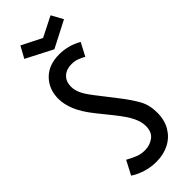

<svg xmlns="http://www.w3.org/2000/svg" viewBox="-312 -1009 1055 1055"><g transform="rotate(-45 215.5 -481.5)"><path d="M194.8 9.3Q150.9 9.3 111.1 -3.4Q71.3 -16.1 42.5 -35.6L85 -116.7Q109.4 -103 136.2 -91.6Q163.1 -80.1 194.8 -80.1Q233.9 -80.1 263.4 -102.1Q293 -124 293 -171.9Q293 -204.1 274.7 -241.9Q256.3 -279.8 210 -337.4L146 -417Q98.1 -476.6 78.1 -525.1Q58.1 -573.7 58.1 -617.2Q58.1 -690.4 105 -738.5Q151.9 -786.6 234.4 -786.6Q267.6 -786.6 301 -778.1Q334.5 -769.5 366.2 -751L326.2 -675.3Q308.6 -685.5 288.6 -693.1Q268.6 -700.7 244.1 -700.7Q203.6 -700.7 179 -677.7Q154.3 -654.8 154.3 -613.8Q154.3 -591.3 165.3 -564.5Q176.3 -537.6 209.5 -494.6L302.7 -374.5Q338.9 -327.6 364 -283.4Q389.2 -239.3 389.2 -179.2Q389.2 -120.6 364 -78.4Q338.9 -36.1 295.2 -13.4Q251.5 9.3 194.8 9.3ZM235.4 -824.7 81.1 -904.3 118.2 -971.7 235.4 -912.6 352.5 -971.7 389.6 -904.3Z"/></g></svg>

Font: Voltaire
Style: Regular
Weight: 400
Designer: Yvonne Schüttler, Eben Sorkin, Emma Marichal
Foundry: Sorkin Type Co.
Version: Version 1.010; ttfautohint (v1.8.4.7-5d5b)